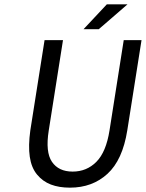

<svg xmlns="http://www.w3.org/2000/svg" viewBox="-20 -843 665 875"><path d="M360.8 -710 466.8 -823.2H561L430.2 -710ZM298.8 12.2Q249 12.2 211.9 -2Q174.8 -16.1 148.9 -47.4Q123 -78.6 115.7 -128.4Q108.4 -178.2 118.2 -249L183.1 -660.2H267.1L202.1 -248Q186.5 -149.9 216.8 -105.5Q247.1 -61 311 -61Q375 -61 419.2 -105.5Q463.4 -149.9 479 -248L543.9 -660.2H625L560.1 -249Q538.6 -113.8 469.7 -50.8Q400.9 12.2 298.8 12.2Z"/></svg>

Font: Office Code Pro D Italic
Style: Regular
Weight: 400
Italic angle: -9°
Designer: Nathan Rutzky & Paul D. Hunt
Foundry: Adobe Systems Incorporated
Version: Version 1.004;PS 001.004;hotconv 1.0.70;makeotf.lib2.5.58329